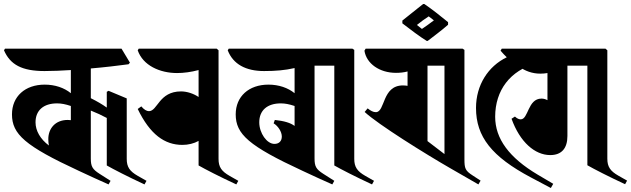

<svg xmlns="http://www.w3.org/2000/svg" viewBox="-29 -898 3162 962"><path d="M515 26 525 8 470 -27C434 -50 426 -64 426 -104V-344C456 -332 480 -321 506 -307V-69C539 -50 613 -12 695 26L705 8L661 -17C621 -40 606 -61 606 -102V-405L515 -443L506 -438V-359C482 -376 458 -390 426 -406V-555C496 -561 563 -569 615 -576L622 -584L580 -654H-4L-9 -646C22 -574 81 -542 194 -542C235 -542 280 -544 326 -547V-431C293 -458 247 -474 195 -474C97 -474 31 -415 31 -325C31 -226 96 -167 366 -42C420 -17 471 7 515 26ZM149 -285C149 -345 189 -380 257 -380C278 -380 299 -376 326 -367V-296L310 -297C248 -297 213 -254 213 -201C213 -190 214 -179 216 -169C173 -201 149 -243 149 -285Z M885 -172C914 -172 943 -179 966 -192V-69C999 -50 1073 -12 1155 26L1165 8L1121 -17C1081 -40 1066 -61 1066 -102V-646L1057 -654H666L661 -646C687 -570 772 -532 858 -532C891 -532 929 -537 966 -547V-412C941 -429 908 -440 878 -440C767 -440 761 -341 717 -341C706 -341 692 -349 679 -365L661 -352C723 -224 796 -172 885 -172Z M1636 26 1646 8 1591 -27C1555 -50 1547 -64 1547 -104V-646L1538 -654H1117L1112 -646C1139 -576 1203 -542 1294 -542C1352 -542 1399 -546 1447 -557V-431C1414 -458 1368 -474 1316 -474C1218 -474 1152 -415 1152 -325C1152 -226 1217 -167 1487 -42C1541 -17 1592 7 1636 26ZM1270 -285C1270 -345 1310 -380 1378 -380C1399 -380 1420 -376 1447 -367V-267C1426 -283 1394 -292 1348 -297L1342 -280C1364 -267 1383 -238 1383 -214C1383 -191 1369 -177 1346 -177C1308 -177 1270 -231 1270 -285Z M1646 -569V-69C1679 -50 1753 -12 1835 26L1845 8L1801 -17C1761 -40 1746 -61 1746 -102V-648L1737 -654H1474V-569Z M2229 -54 2368 26 2379 7 2339 -19C2302 -43 2298 -54 2298 -101V-648L2289 -654H1803L1797 -644C1807 -579 1873 -533 1955 -533C1975 -533 1995 -535 2013 -540V-468C2006 -469 1998 -470 1990 -470C1884 -470 1902 -336 1854 -336C1841 -336 1828 -343 1813 -355L1798 -337C1866 -274 2102 -127 2229 -54ZM2113 -191V-569H2198V-126Z M2109 -693H2114C2142 -715 2182 -744 2216 -774V-787C2173 -822 2138 -850 2097 -878H2091L1987 -795V-781C2029 -749 2073 -715 2109 -693ZM2060 -773C2081 -790 2099 -803 2119 -816L2145 -796C2128 -783 2106 -767 2085 -753Z M2631 -9 2731 44 2743 23 2665 -23C2522 -108 2452 -203 2452 -313C2452 -446 2528 -545 2657 -580L2602 -654H2485L2479 -644C2489 -632 2500 -621 2510 -611C2417 -566 2356 -472 2356 -357C2356 -213 2435 -113 2631 -9Z M2728 -121C2786 -121 2814 -156 2814 -217V-569H2914V-70C2947 -51 3021 -13 3103 25L3113 7L3069 -18C3029 -41 3014 -62 3014 -103V-646L3005 -654H2526L2521 -646C2531 -583 2598 -529 2678 -529C2690 -529 2702 -530 2714 -532V-396C2705 -401 2695 -404 2684 -404C2615 -404 2619 -300 2580 -300C2571 -300 2562 -304 2551 -314L2534 -303C2576 -186 2651 -121 2728 -121Z"/></svg>

Font: Nithya Ranjana DU
Style: Regular
Weight: 400
Designer: Designed by Tathagata Biswas and Noopur Datye with help from Ananda Maharjan, Callijatra
Foundry: Ek Type
Version: Version 1.000;Glyphs 3.2.3 (3260)